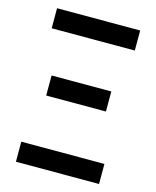

<svg xmlns="http://www.w3.org/2000/svg" viewBox="-111 -812 722 888"><g transform="rotate(15 250.0 -367.5)"><path d="M51 -639V-735H449V-639ZM393 -332H107V-428H393ZM51 0V-96H449V0Z"/></g></svg>

Font: Iosevka Custom
Style: Bold
Weight: 700
Monospace: yes
Designer: Belleve Invis
Foundry: Belleve Invis
Version: Version 30.3.3; ttfautohint (v1.8.3)